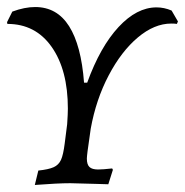

<svg xmlns="http://www.w3.org/2000/svg" viewBox="-30 -521 526 546"><path d="M476 -460 473 -453Q468 -454 457 -454Q409 -454 362 -414.5Q315 -375 279 -306.5Q243 -238 228 -155L219 -91Q217 -75 217 -70Q217 -53 224.5 -46Q232 -39 249 -39Q262 -39 289 -42L291 -38L278 3L245 2L170 0Q134 0 69 5L79 -36Q108 -39 122.5 -45.5Q137 -52 143.5 -66.5Q150 -81 154 -113L161 -168Q163 -198 163 -212Q163 -322 117 -387.5Q71 -453 -9 -453L-10 -458L5 -488Q40 -501 70 -501Q132 -501 166.5 -446.5Q201 -392 209 -286H218Q255 -388 307 -444Q359 -500 415 -500Q437 -500 458 -491Z"/></svg>

Font: Alegreya SC
Style: Italic
Weight: 400
Italic angle: -7°
Designer: Juan Pablo del Peral
Foundry: Huerta Tipografica
Version: Version 2.007; ttfautohint (v1.6)